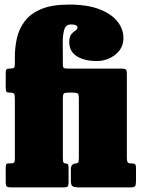

<svg xmlns="http://www.w3.org/2000/svg" viewBox="-20 -820 620 840"><path d="M255 -389V-131Q255 -114 257.5 -109.5Q260 -105 265 -105H267Q272 -105 276 -102Q280 -99 280 -87V-21.5Q280 -7.5 275.5 -3.8Q271 0 257.5 0H33.5Q16 0 10.5 -3.2Q5 -6.5 5 -24V-79Q5 -95 6.8 -100Q8.5 -105 16.5 -105H22.5Q37 -105 41 -108Q45 -111 45 -125V-386Q45 -404 41.8 -409.5Q38.5 -415 20.5 -415H19.5Q10.5 -415 7.8 -419.5Q5 -424 5 -440V-499Q5 -512.5 8.2 -516.2Q11.5 -520 24.5 -520Q38 -520 41.5 -524Q45 -528 45 -542V-572Q45 -613.5 54.2 -654Q63.5 -694.5 88.5 -727.5Q113.5 -760.5 160.2 -780.2Q207 -800 282 -800Q362.5 -800 415.2 -779.5Q468 -759 494 -725.8Q520 -692.5 520 -654Q520 -609 484.8 -581Q449.5 -553 403 -553Q349 -553 316 -574Q283 -595 283 -636Q283 -659.5 292 -670.2Q301 -681 310 -686.5Q319 -692 319 -700Q319 -713 290 -713Q267.5 -713 260.8 -689.2Q254 -665.5 254.5 -628.2Q255 -591 255 -550V-539Q255 -525.5 259.2 -522.8Q263.5 -520 277.5 -520H506.5Q524 -520 529.5 -516.8Q535 -513.5 535 -496V-129Q535 -116.5 538 -110.8Q541 -105 554.5 -105H555.5Q568.5 -105 571.8 -100.5Q575 -96 575 -84V-28Q575 -11 571 -5.5Q567 0 548.5 0H327.5Q309 0 299.5 -4Q290 -8 290 -28V-77Q290 -94.5 297 -99.8Q304 -105 311.5 -105H312.5Q318.5 -105 321.8 -108.5Q325 -112 325 -129V-390Q325 -408.5 319 -411.8Q313 -415 295.5 -415H281.5Q263.5 -415 259.2 -410.8Q255 -406.5 255 -389Z"/></svg>

Font: Besley* Condensed Fatface
Style: Regular
Weight: 900
Width: 3
Designer: Owen Earl
Foundry: indestructible type*
Version: Version 3.000; ttfautohint (v1.8.3)